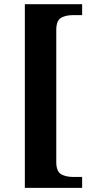

<svg xmlns="http://www.w3.org/2000/svg" viewBox="-20 -780 454 928"><path d="M377 75.2V127.9H100.1V-759.8H377V-707H334Q296.9 -707 274.4 -693.4Q252 -679.7 252 -634.8V2.9Q252 47.4 274.4 61.3Q296.9 75.2 334 75.2Z"/></svg>

Font: Koh Santepheap
Style: Bold
Weight: 700
Designer: Danh Hong
Version: Version 2.002; ttfautohint (v1.8.3)